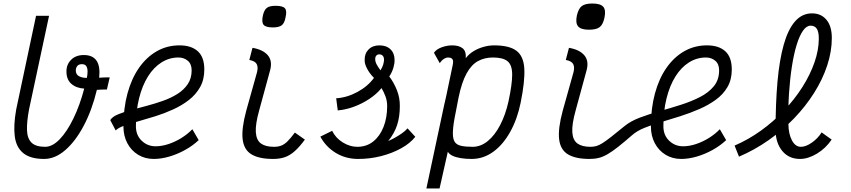

<svg xmlns="http://www.w3.org/2000/svg" viewBox="-20 -890 4840 1092"><path d="M604 -450 588 -381Q573 -381 559 -380.5Q545 -380 531 -379Q503 -263 456 -174.5Q409 -86 351 -36Q293 14 231 14Q153 14 112.5 -19Q72 -52 64 -114.5Q56 -177 72 -267L185 -800H259L145 -267Q132 -197 133.5 -150Q135 -103 159 -79Q183 -55 237 -55Q278 -55 319.5 -98Q361 -141 397.5 -216Q434 -291 459 -386Q413 -389 385.5 -413.5Q358 -438 358 -482Q357 -522 384 -549.5Q411 -577 457 -577Q507 -577 529 -545Q551 -513 544 -448Q557 -449 572 -449.5Q587 -450 604 -450ZM411 -490Q411 -467 428.5 -457Q446 -447 474 -447Q478 -466 478 -484Q478 -502 471 -513.5Q464 -525 446 -525Q427 -525 419 -514Q411 -503 411 -490Z M1074 -155 1110 -93Q1076 -61 1032.5 -37Q989 -13 943 0.5Q897 14 854 14Q805 14 766 -9.5Q727 -33 704.5 -75Q682 -117 682 -171Q682 -274 705 -358.5Q728 -443 770.5 -504Q813 -565 871.5 -598.5Q930 -632 1001 -632Q1068 -632 1105 -598.5Q1142 -565 1142 -495Q1142 -437 1118 -394.5Q1094 -352 1054 -321Q1014 -290 964.5 -267.5Q915 -245 864 -229Q813 -213 766.5 -200Q720 -187 686 -175Q652 -163 638 -148L607 -207Q619 -226 650 -239Q681 -252 723 -263.5Q765 -275 812.5 -287.5Q860 -300 905.5 -316Q951 -332 988 -355Q1025 -378 1047.5 -411Q1070 -444 1070 -490Q1070 -526 1048 -544.5Q1026 -563 995 -563Q943 -563 898.5 -535Q854 -507 821.5 -455Q789 -403 771 -331Q753 -259 753 -172Q753 -121 786 -89.5Q819 -58 865 -58Q900 -58 938 -70.5Q976 -83 1011.5 -105Q1047 -127 1074 -155Z M1533 14Q1454 14 1410.5 -12Q1367 -38 1360 -98.5Q1353 -159 1381 -262L1442 -480Q1449 -508 1440 -525.5Q1431 -543 1398 -549L1416 -618Q1475 -608 1502.5 -576.5Q1530 -545 1517 -493L1454 -262Q1432 -183 1435 -138Q1438 -93 1464 -74Q1490 -55 1538 -55Q1562 -55 1580 -62Q1598 -69 1616 -87Q1634 -105 1657 -136L1714 -96Q1684 -55 1656.5 -30.5Q1629 -6 1600 4Q1571 14 1533 14ZM1532 -734Q1492 -734 1479.5 -748.5Q1467 -763 1475 -801Q1482 -833 1497.5 -845Q1513 -857 1547 -857Q1588 -857 1600.5 -843Q1613 -829 1604 -791Q1598 -758 1582 -746Q1566 -734 1532 -734Z M2017 14Q1946 14 1889.5 -20.5Q1833 -55 1802 -113L1869 -146Q1889 -105 1929.5 -80Q1970 -55 2012 -55Q2065 -55 2103 -85.5Q2141 -116 2161.5 -168.5Q2182 -221 2182 -286Q2182 -316 2172.5 -341.5Q2163 -367 2150 -389Q2121 -354 2080 -327Q2039 -300 1993 -283Q1947 -266 1901 -262L1892 -331Q1954 -335 2013 -367Q2072 -399 2107 -447Q2082 -472 2067.5 -500Q2053 -528 2054 -548Q2053 -585 2076 -608.5Q2099 -632 2138 -632Q2178 -632 2201 -609.5Q2224 -587 2224 -550Q2225 -531 2217.5 -505Q2210 -479 2194 -455Q2220 -421 2237.5 -377Q2255 -333 2254 -285Q2254 -226 2238.5 -178.5Q2223 -131 2188 -88Q2207 -96 2227.5 -107.5Q2248 -119 2267 -132.5Q2286 -146 2298 -160L2342 -112Q2313 -75 2261.5 -46.5Q2210 -18 2147 -2Q2084 14 2017 14ZM2144 -490Q2155 -508 2159 -521.5Q2163 -535 2164 -546Q2165 -562 2158.5 -571Q2152 -580 2138 -581Q2127 -581 2120.5 -574Q2114 -567 2114 -554Q2114 -539 2122 -524Q2130 -509 2144 -490Z M2790 -632Q2876 -632 2917 -601.5Q2958 -571 2962 -499.5Q2966 -428 2941 -305Q2922 -212 2881.5 -139.5Q2841 -67 2785 -26.5Q2729 14 2662 14Q2629 14 2601 9.5Q2573 5 2554 -4Q2535 -13 2527 -27L2480 182H2405L2505 -287Q2506 -292 2507.5 -298.5Q2509 -305 2511 -313Q2512 -317 2513 -322.5Q2514 -328 2516 -335L2555 -521Q2556 -526 2556.5 -531Q2557 -536 2557 -540Q2557 -551 2549.5 -557Q2542 -563 2529 -563Q2517 -563 2504 -554.5Q2491 -546 2481 -531L2448 -590Q2462 -610 2492 -621Q2522 -632 2552 -632Q2590 -632 2611 -615.5Q2632 -599 2629 -559Q2647 -583 2673.5 -599Q2700 -615 2730.5 -623.5Q2761 -632 2790 -632ZM2872 -313Q2893 -411 2893 -465.5Q2893 -520 2867 -541.5Q2841 -563 2784 -563Q2736 -563 2698.5 -542.5Q2661 -522 2633.5 -472Q2606 -422 2588 -335L2572 -252Q2558 -185 2556 -145Q2554 -105 2564.5 -86Q2575 -67 2601 -61Q2627 -55 2668 -55Q2714 -55 2754 -87.5Q2794 -120 2824.5 -178.5Q2855 -237 2872 -313Z M3333 14Q3254 14 3210.5 -12Q3167 -38 3160 -98.5Q3153 -159 3181 -262L3242 -480Q3249 -508 3240 -525.5Q3231 -543 3198 -549L3216 -618Q3275 -608 3302.5 -576.5Q3330 -545 3317 -493L3254 -262Q3232 -183 3235 -138Q3238 -93 3264 -74Q3290 -55 3338 -55Q3356 -55 3372 -59.5Q3388 -64 3407.5 -76.5Q3427 -89 3456.5 -112Q3486 -135 3531 -172Q3566 -201 3619 -221Q3672 -241 3732.5 -258Q3793 -275 3852.5 -294Q3912 -313 3961 -338Q4010 -363 4040 -399.5Q4070 -436 4070 -490Q4070 -526 4048 -544.5Q4026 -563 3995 -563Q3943 -563 3898.5 -535Q3854 -507 3821.5 -455Q3789 -403 3771 -331Q3753 -259 3753 -172Q3753 -121 3786 -89.5Q3819 -58 3865 -58Q3900 -58 3938 -70.5Q3976 -83 4011.5 -105Q4047 -127 4074 -155L4110 -93Q4076 -61 4032.5 -37Q3989 -13 3943 0.5Q3897 14 3854 14Q3805 14 3766 -9.5Q3727 -33 3704.5 -75Q3682 -117 3682 -171Q3682 -274 3705 -358.5Q3728 -443 3770.5 -504Q3813 -565 3871.5 -598.5Q3930 -632 4001 -632Q4068 -632 4105 -598.5Q4142 -565 4142 -495Q4142 -437 4117.5 -395Q4093 -353 4051 -322.5Q4009 -292 3957 -269.5Q3905 -247 3849 -229Q3793 -211 3740 -195.5Q3687 -180 3644.5 -162.5Q3602 -145 3576 -122Q3530 -82 3496.5 -55.5Q3463 -29 3436.5 -13.5Q3410 2 3386 8Q3362 14 3333 14ZM3330 -721Q3284 -721 3268 -740Q3252 -759 3261 -802Q3270 -841 3289 -855.5Q3308 -870 3349 -870Q3395 -870 3411 -851.5Q3427 -833 3418 -790Q3410 -751 3391 -736Q3372 -721 3330 -721Z M4530 14Q4467 14 4429.5 -31Q4392 -76 4391 -148Q4391 -303 4402 -426Q4413 -549 4437.5 -636Q4462 -723 4502 -768.5Q4542 -814 4598 -814Q4650 -814 4680.5 -777.5Q4711 -741 4711 -674Q4711 -598 4685 -518.5Q4659 -439 4610.5 -362Q4562 -285 4496 -216.5Q4430 -148 4351 -92.5Q4272 -37 4183 1L4158 -62Q4237 -96 4308.5 -147.5Q4380 -199 4440 -262.5Q4500 -326 4544 -395.5Q4588 -465 4612.5 -535.5Q4637 -606 4637 -671Q4637 -709 4625.5 -726.5Q4614 -744 4590 -744Q4567 -744 4547 -715.5Q4527 -687 4511 -635Q4495 -583 4484 -512.5Q4473 -442 4467.5 -359Q4462 -276 4464 -184Q4465 -127 4484.5 -91Q4504 -55 4535 -55Q4563 -55 4597 -78.5Q4631 -102 4653 -137L4710 -96Q4676 -46 4626 -16Q4576 14 4530 14Z"/></svg>

Font: Victor Mono
Style: Italic
Weight: 400
Italic angle: -12°
Monospace: yes
Designer: Rune Bjørnerås
Version: Version 1.561;gftools[0.9.30]